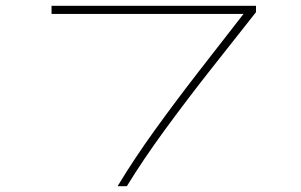

<svg xmlns="http://www.w3.org/2000/svg" viewBox="-20 -643 1040 663"><path d="M386 0Q444 -96 515.5 -195Q587 -294 665 -394.5Q743 -495 821 -595H158V-623H864V-601Q788 -505 706.5 -401.5Q625 -298 550 -195.5Q475 -93 418 0Z"/></svg>

Font: Inconsolata UltraExpanded ExtraLight
Style: Regular
Weight: 200
Width: 9
Monospace: yes
Designer: Raph Levien, Cyreal, Brenton Simpson
Foundry: Raph Levien, Cyreal, Google
Version: Version 3.001; ttfautohint (v1.8.2.53-6de2)